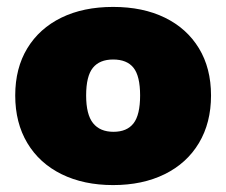

<svg xmlns="http://www.w3.org/2000/svg" viewBox="-20 -526 654 555"><path d="M24 -250Q24 -329 59 -386.5Q94 -444 157.5 -475Q221 -506 307 -506Q393 -506 456.5 -475Q520 -444 555 -386.5Q590 -329 590 -250Q590 -171 555 -112.5Q520 -54 456 -22.5Q392 9 307 9Q222 9 158 -22.5Q94 -54 59 -112.5Q24 -171 24 -250ZM385 -250Q385 -306 366 -330Q347 -354 307 -354Q268 -354 248.5 -330Q229 -306 229 -250Q229 -195 249 -170Q269 -145 308 -145Q347 -145 366 -169.5Q385 -194 385 -250Z"/></svg>

Font: Nunito Sans Heavy
Style: Regular
Weight: 400
Designer: Vernon Adams
Foundry: Vernon Adams
Version: Version 2.500